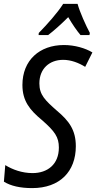

<svg xmlns="http://www.w3.org/2000/svg" viewBox="-30 -955 494 985"><path d="M169 -786 168 -775H217C247 -798 283 -830 320 -867C341 -831 363 -799 383 -775H429L431 -786C411 -823 379 -894 368 -935H294C265 -889 212 -830 169 -786ZM135 10C277 10 359 -75 359 -205C359 -288 324 -335 262 -387C202 -440 172 -468 172 -527C172 -603 224 -648 294 -648C335 -648 375 -632 407 -612L444 -686C408 -708 353 -724 298 -724C173 -724 85 -646 85 -519C85 -436 124 -390 184 -340C252 -281 272 -251 272 -198C272 -112 214 -67 137 -67C83 -67 34 -85 -3 -108L-10 -23C25 -1 74 10 135 10Z"/></svg>

Font: Noto Sans Condensed
Style: Italic
Weight: 400
Width: 3
Italic angle: -12°
Designer: Monotype Design Team
Foundry: Monotype Imaging Inc.
Version: Version 2.013